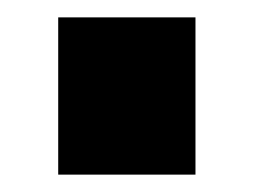

<svg xmlns="http://www.w3.org/2000/svg" viewBox="-20 -437 292 221"><path d="M47 -236V-417H205V-236Z"/></svg>

Font: Archivo Condensed Black
Style: Regular
Weight: 900
Width: 3
Designer: Hector Gatti
Foundry: Omnibus-Type
Version: Version 2.001